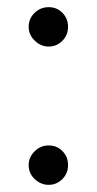

<svg xmlns="http://www.w3.org/2000/svg" viewBox="-20 -516 271 536"><path d="M60 -55Q60 -77 76.5 -93.5Q93 -110 116 -110Q139 -110 154.5 -94Q170 -78 170 -55Q170 -32 154 -16Q138 0 116 0Q94 0 77 -16Q60 -32 60 -55ZM60 -441Q60 -464 76.5 -480Q93 -496 116 -496Q139 -496 154.5 -480Q170 -464 170 -441Q170 -418 154 -402Q138 -386 116 -386Q94 -386 77 -402.5Q60 -419 60 -441Z"/></svg>

Font: PRinguin Sans
Style: Regular
Weight: 400
Designer: Vernon Adams
Foundry: Vernon Adams
Version: ""